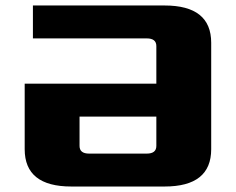

<svg xmlns="http://www.w3.org/2000/svg" viewBox="-20 -680 860 700"><path d="M70 -136V-375H550V-512Q550 -540 515 -540H100V-660H580Q750 -660 750 -524V-136Q750 0 580 0H240Q70 0 70 -136ZM270 -148Q270 -120 305 -120H515Q550 -120 550 -148V-255H270Z"/></svg>

Font: Xolonium
Style: Bold
Weight: 700
Designer: Severin Meyer
Version: Version 4.2